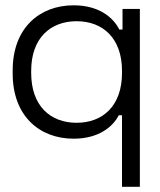

<svg xmlns="http://www.w3.org/2000/svg" viewBox="-20 -522 617 742"><path d="M520.5 -487.5H453.5V-408H441C418.5 -453 364 -501.5 264.5 -501.5C134 -501.5 29 -415 29 -250V-237.5C29 -73.5 133 14 264.5 14C364 14 417.5 -34.5 439 -76.5H451.5V200H520.5ZM276 -440C377.5 -440 451.5 -374.5 451.5 -248V-240C451.5 -113 377.5 -47.5 276 -47.5C174.5 -47.5 100.5 -113 100.5 -240V-248C100.5 -374.5 174.5 -440 276 -440Z"/></svg>

Font: MCL Standard Light
Style: Regular
Weight: 300
Designer: Květoslav Bartoš
Foundry: Florian Karsten
Version: Version 1.001;Glyphs 3.2.3 (3260)